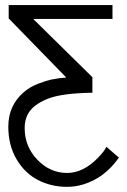

<svg xmlns="http://www.w3.org/2000/svg" viewBox="-20 -535 500 756"><path d="M448.2 85.4Q392.6 165.5 307.1 191.4Q276.4 200.7 244.1 200.7Q181.2 200.7 129.2 173.6Q77.1 146.5 44.9 91.6Q12.7 36.6 12.7 -36.1Q12.7 -118.2 71.8 -170.4Q97.2 -192.9 130.9 -205.6Q164.6 -218.3 181.6 -221.7Q216.8 -228.5 240.7 -229.5Q240.2 -229.5 240.2 -230Q240.2 -230.5 239.7 -231L14.2 -462.4V-515.1H422.9V-460.4H110.8L343.8 -231V-169.9Q223.6 -168 168.9 -146.5Q107.9 -122.1 88.9 -84Q77.1 -61 77.1 -31.2Q77.1 42 127.2 94Q177.2 146 244.1 146Q308.1 146 366.2 85.9Q392.1 59.1 398.9 43Z"/></svg>

Font: News Cycle
Style: Regular
Weight: 500
Version: Version 0.5.2